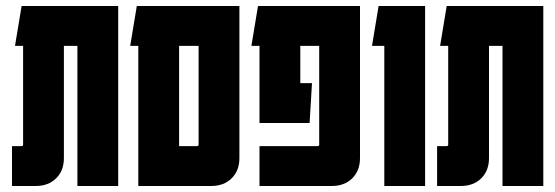

<svg xmlns="http://www.w3.org/2000/svg" viewBox="-20 -620 1851 640"><path d="M30 -467 52 -600H374V0H238V-467H193V-93Q193 -51 167 -25.5Q141 0 99 0H20V-133H52Q57 -133 57 -138V-467Z M778 -600V-93Q778 -51 752 -25.5Q726 0 684 0H441V-467H414L436 -600ZM642 -138V-467H577V-133H637Q642 -133 642 -138Z M845 0V-133H1039Q1044 -133 1044 -138V-467H981V-343H1020L1012 -210H845V-467H818L840 -600H1180V-93Q1180 -51 1154 -25.5Q1128 0 1086 0Z M1397 -600V0H1261V-467H1220L1242 -600Z M1447 -467 1469 -600H1791V0H1655V-467H1610V-93Q1610 -51 1584 -25.5Q1558 0 1516 0H1437V-133H1469Q1474 -133 1474 -138V-467Z"/></svg>

Font: Karantina
Style: Bold
Weight: 700
Designer: Rony Koch
Foundry: Rony Koch
Version: Version 1.000; ttfautohint (v1.8.3)